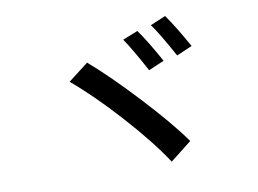

<svg xmlns="http://www.w3.org/2000/svg" viewBox="-71 -835 1143 852"><g transform="rotate(-10 500.0 -409.0)"><path d="M519.5 -659.2 587.9 -686.5Q625 -635.7 679.7 -536.1L609.4 -505.9Q550.8 -614.3 519.5 -659.2ZM651.4 -701.2 720.7 -730.5Q762.7 -670.9 813.5 -579.1L743.2 -548.8Q679.7 -665 651.4 -701.2ZM252.9 -516.6 343.8 -586.9Q431.6 -511.7 550.8 -383.8Q669.9 -255.9 734.4 -165L637.7 -88.9Q573.2 -187.5 461.4 -311.5Q349.6 -435.5 252.9 -516.6Z"/></g></svg>

Font: Gen Shin Gothic Medium
Style: Regular
Weight: 500
Designer: [Source Han Sans]
Ryoko NISHIZUKA  (kana & ideographs); Paul D. Hunt (Latin, Greek & Cyrillic); Wenlong ZHANG  (bopomofo
Version: Version 1.002.20150607